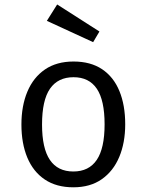

<svg xmlns="http://www.w3.org/2000/svg" viewBox="-20 -806 640 838"><path d="M301 -537.5Q375.5 -537.5 425.8 -503.8Q476 -470 501.2 -408.5Q526.5 -347 526.5 -263.5Q526.5 -183 500.5 -121Q474.5 -59 424.2 -23.8Q374 11.5 300 11.5Q226 11.5 175.5 -22.5Q125 -56.5 99.2 -118.2Q73.5 -180 73.5 -262.5Q73.5 -344 99.5 -406Q125.5 -468 176.2 -502.8Q227 -537.5 301 -537.5ZM301 -469Q233 -469 198.2 -418.8Q163.5 -368.5 163.5 -262.5Q163.5 -158.5 197.8 -108Q232 -57.5 300 -57.5Q368 -57.5 402.2 -108Q436.5 -158.5 436.5 -263.5Q436.5 -368.5 402.5 -418.8Q368.5 -469 301 -469ZM386.5 -622 184.5 -715 229.5 -786.5 414 -668.5Z"/></svg>

Font: Fast_Mono
Style: Regular
Weight: 400
Monospace: yes
Designer: Carrois Corporate, Edenspiekermann AG, Nikita Prokopov
Foundry: Carrois Corporate, Edenspiekermann AG, Nikita Prokopov
Version: Version 5.002